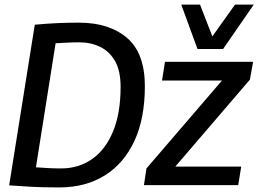

<svg xmlns="http://www.w3.org/2000/svg" viewBox="-20 -809 1129 839"><path d="M239 10Q171 10 122 7.5Q73 5 20 1L132 -701Q185 -706 231.5 -708Q278 -710 325 -710Q457 -710 535 -643.5Q613 -577 613 -432Q613 -292 567.5 -193.5Q522 -95 438 -42.5Q354 10 239 10ZM247 -73Q324 -73 382.5 -114Q441 -155 474 -234.5Q507 -314 507 -430Q507 -499 483 -541.5Q459 -584 418 -604Q377 -624 327 -624Q298 -624 270 -622.5Q242 -621 223 -620L137 -78Q166 -76 190 -74.5Q214 -73 247 -73ZM609 0 620 -73 950 -457H688L701 -539H1086L1072 -461L746 -81H1034L1021 0ZM1089 -789 955 -595H843L772 -789H854L908 -650L1007 -789Z"/></svg>

Font: Georama Medium
Style: Italic
Weight: 500
Italic angle: -9°
Designer: Jean-Baptiste Levee
Foundry: Production Type
Version: Version 1.000